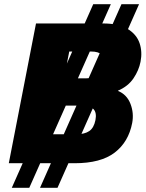

<svg xmlns="http://www.w3.org/2000/svg" viewBox="-20 -798 702 921"><path d="M22.2 -15 152.7 -685.5H473.2Q549.6 -685.5 592.4 -659.3Q635.1 -633 649.4 -591.3Q663.6 -549.6 654.1 -501.6Q646.1 -460.5 620.3 -422.2Q594.5 -384 545.9 -363V-362Q588.5 -344.6 605.8 -300Q623.1 -255.5 614.1 -208Q596.6 -117 530.1 -66Q463.6 -15 337.8 -15ZM225.9 -154H346.3Q385.6 -154 407.9 -169.1Q430.3 -184.2 437.8 -221.8Q444.8 -257.4 428.5 -274.5Q412.2 -291.6 376 -291.6H262.7ZM36.5 103 427.3 -778H511.7L120.4 103ZM171.9 103 562.7 -778H647.1L255.8 103ZM287.1 -422.4H395.5Q429.1 -422.4 449.7 -437.2Q470.3 -452 476.8 -483.7Q484.4 -518.7 468.8 -534.8Q453.2 -550.9 417 -550.9H312.2Z"/></svg>

Font: REM Medium
Style: Italic
Weight: 500
Italic angle: -11°
Designer: Octavio Pardo
Foundry: Ashler Design
Version: Version 1.005;gftools[0.9.28]